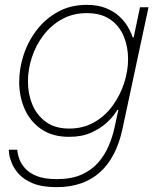

<svg xmlns="http://www.w3.org/2000/svg" viewBox="-20 -560 654 790"><path d="M213 210Q153 210 115.5 194.5Q78 179 57.5 156Q37 133 28 110Q19 87 17.5 71.5Q16 56 16 56H51Q51 56 52.5 68Q54 80 61 98Q68 116 85 134.5Q102 153 133 165Q164 177 214 177Q274 177 315.5 158.5Q357 140 384 109Q411 78 427 40.5Q443 3 451 -34L467 -108H463Q463 -108 451.5 -91Q440 -74 416 -52.5Q392 -31 354.5 -14Q317 3 264 3Q196 3 150 -28.5Q104 -60 81.5 -111.5Q59 -163 59 -223Q59 -279 77.5 -335Q96 -391 132 -437.5Q168 -484 219.5 -512Q271 -540 337 -540Q383 -540 416 -526.5Q449 -513 470.5 -493Q492 -473 504 -453Q516 -433 521 -419.5Q526 -406 526 -406H530L556 -530H591L484 -30Q459 88 391 149Q323 210 213 210ZM265 -31Q322 -31 367 -56.5Q412 -82 443 -124.5Q474 -167 490.5 -217.5Q507 -268 507 -317Q507 -368 489 -411Q471 -454 433.5 -480Q396 -506 337 -506Q280 -506 235 -481Q190 -456 158.5 -414.5Q127 -373 111 -323.5Q95 -274 95 -224Q95 -173 113.5 -129Q132 -85 169.5 -58Q207 -31 265 -31Z"/></svg>

Font: Be Vietnam Pro Thin
Style: Italic
Weight: 100
Italic angle: -12°
Designer: Lam Bao, Tony Le, Vietanh Nguyen
Foundry: Yellow Type Foundry
Version: Version 1.002; ttfautohint (v1.8.3)